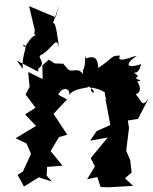

<svg xmlns="http://www.w3.org/2000/svg" viewBox="-20 -787 648 811"><path d="M354 -423C403 -387 356 -389 366 -417C450 -403 421 -366 428 -424C407 -371 458 -335 425 -372L446 -259L388 -233L361 -193L435 -206L363 -119L381 -84L348 -30L391 -39L405 3L443 4L542 -2L508 -34L536 -58L530 -111L513 -150L525 -247L520 -278L563 -285L608 -372C575 -326 585 -362 536 -408C532 -373 596 -388 560 -443C600 -451 534 -447 563 -466C524 -501 562 -452 576 -516C501 -492 516 -525 558 -551C545 -552 467 -514 487 -552C447 -553 463 -545 395 -500C393 -555 366 -548 344 -540C359 -509 351 -527 340 -550C339 -477 329 -511 330 -474C307 -509 283 -473 263 -499L247 -518L211 -519L186 -535L159 -511L160 -453L99 -483L105 -420L88 -388L130 -332L86 -304L132 -255L46 -203L92 -181L111 -137L77 -63L54 -48C63 -32 73 -16 81 1L144 -38L200 -20L177 -45L179 -82L244 -87L194 -149L229 -208L264 -218L206 -306L263 -367L226 -387C243 -423 279 -415 272 -385C287 -410 325 -412 354 -419ZM51 -531 142 -484C137 -494 158 -549 133 -491C182 -519 139 -541 149 -552C208 -584 218 -643 230 -582C221 -641 217 -691 204 -690L231 -767L215 -714L103 -761L127 -659C118 -631 144 -636 147 -642C95 -640 89 -563 77 -599C104 -590 71 -569 76 -496Z"/></svg>

Font: Asimov Aggro
Style: It
Weight: 500
Designer: Google
Version: Version 2.000980; 2014